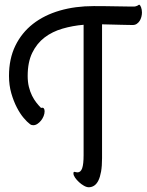

<svg xmlns="http://www.w3.org/2000/svg" viewBox="-20 -726 621 813"><path d="M412.1 -56.2Q412.1 -22.9 408 0.5Q403.8 23.9 396.5 38.6Q389.2 53.2 378.7 60.1Q368.2 66.9 356 66.9Q346.7 66.9 335.4 60.5Q324.2 54.2 314.2 44.9Q304.2 35.6 297.6 25.9Q291 16.1 291 8.8Q291 3.9 292.2 2.7Q293.5 1.5 295.7 1.7Q297.9 2 301 2.9Q304.2 3.9 308.1 3.9Q321.8 3.9 327.9 -13.4Q334 -30.8 334 -68.8V-621.1Q287.6 -617.2 244.6 -604.7Q201.7 -592.3 168.9 -567.4Q136.2 -542.5 116.7 -502.7Q97.2 -462.9 97.2 -404.8Q97.2 -378.9 102.3 -358.2Q107.4 -337.4 115.7 -320.8Q124 -304.2 134 -291.5Q144 -278.8 153.8 -269Q162.1 -271.5 165.5 -267.1Q168.9 -262.7 168.9 -254.9Q168.9 -245.1 164.8 -234.6Q160.6 -224.1 153.8 -215.6Q147 -207 138.4 -201.4Q129.9 -195.8 121.1 -195.8Q117.2 -195.8 113.5 -196.8Q109.9 -197.8 106 -201.2Q95.2 -209 80.1 -226.8Q64.9 -244.6 51.3 -271Q37.6 -297.4 27.8 -331.3Q18.1 -365.2 18.1 -404.8Q18.1 -477.1 44.9 -532.2Q71.8 -587.4 119.6 -624.8Q167.5 -662.1 233.2 -681.2Q298.8 -700.2 377 -700.2Q395 -700.2 420.7 -700Q446.3 -699.7 471.7 -699.2Q497.1 -698.7 517.3 -698.5Q537.6 -698.2 544.9 -698.2Q551.3 -698.2 555.4 -699.5Q559.6 -700.7 562.3 -702.1Q564.9 -703.6 566.4 -704.8Q567.9 -706.1 568.8 -706.1Q571.3 -706.1 573.5 -702.9Q575.7 -699.7 577.4 -695.1Q579.1 -690.4 580.1 -684.6Q581.1 -678.7 581.1 -672.9Q581.1 -664.1 578.6 -654.5Q576.2 -645 571.3 -637.5Q566.4 -629.9 559.1 -625Q551.8 -620.1 542 -620.1Q536.6 -620.1 522.2 -620.4Q507.8 -620.6 489.3 -621.1Q470.7 -621.6 450.2 -622.1Q429.7 -622.6 412.1 -623Z"/></svg>

Font: Grand Hotel
Style: Regular
Weight: 400
Designer: Brian J. Bonislawsky & Jim Lyles for Astigmatic (AOETI)
Foundry: Astigmatic (AOETI)
Version: Version 001.000